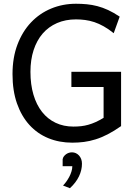

<svg xmlns="http://www.w3.org/2000/svg" viewBox="-20 -745 733 1019"><path d="M622.6 -75.7Q585 -49.3 551.8 -32.2Q518.6 -15.1 487.3 -5.4Q456.1 4.4 425.8 8.3Q395.5 12.2 363.8 12.2Q294.4 12.2 236.3 -11.7Q178.2 -35.6 136 -82Q93.8 -128.4 70.1 -196Q46.4 -263.7 46.4 -351.6Q46.4 -439.5 72.8 -508.8Q99.1 -578.1 144.8 -626.2Q190.4 -674.3 251.7 -699.7Q313 -725.1 383.3 -725.1Q413.1 -725.1 440.9 -722.4Q468.8 -719.7 496.8 -712.4Q524.9 -705.1 554 -691.7Q583 -678.2 615.2 -656.7L583.5 -568.8Q556.2 -590.8 530.5 -605.2Q504.9 -619.6 480.5 -627.7Q456.1 -635.7 431.9 -638.9Q407.7 -642.1 383.3 -642.1Q327.6 -642.1 282.7 -622.6Q237.8 -603 206.5 -566.9Q175.3 -530.8 158.4 -479.2Q141.6 -427.7 141.6 -363.8Q141.6 -296.4 157.5 -242.7Q173.3 -189 203.1 -151.1Q232.9 -113.3 275.1 -93.3Q317.4 -73.2 369.6 -73.2Q391.6 -73.2 410.9 -75.4Q430.2 -77.6 449.2 -83Q468.3 -88.4 487.8 -97.2Q507.3 -106 529.8 -119.6V-283.2H358.9V-363.8H622.6ZM312.5 100.1Q314 91.3 319.1 84.7Q324.2 78.1 331.1 73.2Q337.9 68.4 345.9 65.9Q354 63.5 362.3 63.5Q373 63.5 382.6 67.9Q392.1 72.3 399.4 80.3Q406.7 88.4 410.9 99.4Q415 110.4 415 124Q415 157.7 399.2 190.9Q383.3 224.1 351.1 253.9L314.5 239.7Q322.3 231.9 331.1 220Q339.8 208 347.2 194.3Q354.5 180.7 359.1 165.8Q363.8 150.9 363.8 137.2H312.5Z"/></svg>

Font: Andika Phon
Style: Regular
Weight: 400
Designer: Victor Gaultney, Annie Olsen, Julie Remington, Don Collingsworth, Eric Hays, Becca Hirsbrunner
Foundry: SIL International
Version: Version 5.000